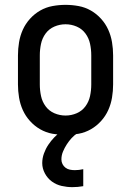

<svg xmlns="http://www.w3.org/2000/svg" viewBox="-20 -548 540 791"><path d="M250 8Q223 8 196 3Q169 -2 145.5 -15.5Q122 -29 103.5 -49.5Q85 -70 74 -94.5Q63 -119 58.5 -146Q54 -173 54 -200V-320Q54 -347 58.5 -374Q63 -401 74 -425.5Q85 -450 103.5 -470.5Q122 -491 145.5 -504.5Q169 -518 196 -523Q223 -528 250 -528Q277 -528 304 -523Q331 -518 354.5 -504.5Q378 -491 396.5 -470.5Q415 -450 426 -425.5Q437 -401 441.5 -374Q446 -347 446 -320V-200Q446 -173 441.5 -146Q437 -119 426 -94.5Q415 -70 396.5 -49.5Q378 -29 354.5 -15.5Q331 -2 304 3Q277 8 250 8ZM250 -72Q274 -72 296 -81.5Q318 -91 332 -110Q346 -129 351 -152.5Q356 -176 356 -200V-320Q356 -344 351 -367.5Q346 -391 332 -410Q318 -429 296 -438.5Q274 -448 250 -448Q226 -448 204 -438.5Q182 -429 168 -410Q154 -391 149 -367.5Q144 -344 144 -320V-200Q144 -176 149 -152.5Q154 -129 168 -110Q182 -91 204 -81.5Q226 -72 250 -72ZM278 223Q256 223 234 218Q212 213 194 200Q176 187 165 166.5Q154 146 154 124Q154 104 161 84.5Q168 65 179 48.5Q190 32 204 17.5Q218 3 234 -8H300V0Q286 9 275 21Q264 33 255 47Q246 61 239.5 76.5Q233 92 233 109Q233 119 237.5 128Q242 137 250 143Q258 149 268 151Q278 153 288 153Q297 153 305.5 152Q314 151 323 149V219Q312 221 300.5 222Q289 223 278 223Z"/></svg>

Font: Iosevka Fixed Medium
Style: Regular
Weight: 500
Monospace: yes
Designer: Belleve Invis
Foundry: Belleve Invis
Version: Version 32.3.0